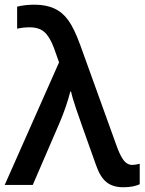

<svg xmlns="http://www.w3.org/2000/svg" viewBox="-22 -786 616 816"><path d="M117.2 0H-2L229 -521L207 -583Q188.5 -631.3 166 -650.4Q143.6 -669.9 104 -669.9Q76.2 -669.9 50.8 -664.1V-757.8Q85 -766.1 124 -766.1Q173.8 -766.1 208.5 -750Q243.2 -734.4 267.6 -700.7Q292.5 -667 318.8 -595.2L476.1 -159.2Q490.7 -120.1 505.4 -102.5Q520 -85 540 -85Q550.3 -85 571.8 -89.8V-2.9Q543.9 9.8 502 9.8Q457.5 9.8 430.7 -11.7Q403.8 -33.2 386.2 -84Q314 -286.1 300.3 -327.1Q283.7 -377 279.8 -397H276.9Q259.8 -330.6 230 -261.2Z"/></svg>

Font: Open Sans
Style: SemiBold
Weight: 600
Foundry: Ascender Corporation
Version: Version 1.10